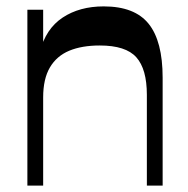

<svg xmlns="http://www.w3.org/2000/svg" viewBox="-20 -581 590 601"><path d="M439.7 0V-284.2Q439.7 -364.8 406.7 -401.7Q373.7 -438.6 292.4 -438.6Q236.1 -438.6 196.7 -422.2Q157.3 -405.7 136.2 -369.9Q115.1 -334.1 115.1 -275.6V0H65.7V-550.5H115.1V-399.8L105.2 -419.4Q123.1 -490.8 176 -525.9Q228.9 -561 304.6 -561Q401.5 -561 445.3 -506.5Q489.1 -452 489.1 -337.8V0Z"/></svg>

Font: Savate ExtraLight
Style: Regular
Weight: 200
Designer: Max Esnée
Foundry: Plomb Type
Version: Version 2.000